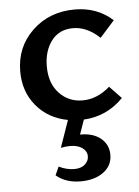

<svg xmlns="http://www.w3.org/2000/svg" viewBox="-50 -465 543 749"><g transform="rotate(-5 221.5 -90.0)"><path d="M424 -65Q360 1 269 6L249 63H252Q301 63 330.5 87.5Q360 112 360 152Q360 194 325.5 219.5Q291 245 236 245Q178 245 140 213L155 180Q185 195 215 195Q242 195 257 181.5Q272 168 272 150Q272 130 254 117Q236 104 207 104Q189 104 170 108L207 2Q131 -12 84.5 -67.5Q38 -123 38 -202Q38 -298 104.5 -361.5Q171 -425 271 -425Q358 -425 419 -370L362 -306Q312 -353 258 -353Q203 -353 173 -313Q143 -273 143 -213Q143 -147 179.5 -108Q216 -69 271 -69Q328 -69 378 -113Z"/></g></svg>

Font: EauTestText Semibold
Style: Regular
Weight: 600
Designer: Christian Thalmann (Catharsis Fonts)
Version: Version 0.001;PS 000.001;hotconv 1.0.88;makeotf.lib2.5.64775